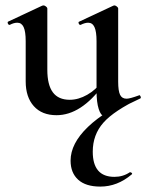

<svg xmlns="http://www.w3.org/2000/svg" viewBox="-20 -415 541 710"><path d="M75 -114V-263Q75 -298 67.5 -314.5Q60 -331 44 -331Q31 -331 16 -323H15Q11 -323 9 -328Q7 -333 10 -335L136 -394L141 -395Q145 -395 150 -391Q155 -387 155 -384V-157Q155 -101 175.5 -73.5Q196 -46 238 -46Q270 -46 302.5 -64.5Q335 -83 356 -113L362 -101Q280 11 189 11Q135 11 105 -22.5Q75 -56 75 -114ZM448 -50Q460 -50 493 -62L495 -63Q498 -63 500 -58Q502 -53 499 -51L368 12L364 13Q353 13 345 -12Q337 -37 337 -79V-263Q337 -298 329.5 -314.5Q322 -331 306 -331Q294 -331 278 -323H277Q273 -323 271 -328.5Q269 -334 273 -335L399 -394L403 -395Q407 -395 412 -391Q417 -387 417 -384V-113Q417 -79 424 -64.5Q431 -50 448 -50ZM323 146Q323 239 403 239Q435 239 460 222H462Q465 222 467.5 225Q470 228 467 230Q414 275 351 275Q297 275 269 249.5Q241 224 241 179Q241 116 305 54.5Q369 -7 493 -62L499 -52Q402 -6 362.5 38.5Q323 83 323 146Z"/></svg>

Font: Cormorant Infant SemiBold
Style: Regular
Weight: 600
Designer: Christian Thalmann (Catharsis Fonts)
Foundry: Catharsis Fonts
Version: Version 4.000